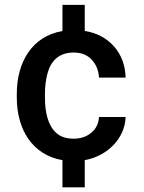

<svg xmlns="http://www.w3.org/2000/svg" viewBox="-20 -664 603 803"><path d="M288.6 -84C256.8 -84 231.9 -92.3 214.4 -108.9C179.2 -141.6 168 -197.3 168 -255.4V-272.5C168 -301.3 171.4 -329.1 178.2 -355.5C191.9 -407.7 225.1 -444.3 288.1 -444.3C320.3 -444.3 345.7 -434.1 364.3 -413.6C382.8 -393.1 392.6 -368.2 394 -339.4H505.4C503.9 -391.1 487.8 -434.6 457 -469.7C426.3 -504.4 385.3 -526.4 334.5 -534.7V-643.6H241.2V-534.2C113.3 -512.7 50.3 -402.8 50.3 -272.5V-255.4C50.3 -125 113.3 -16.6 241.2 5.9V119.6H334.5V5.9C429.7 -11.7 502.4 -85 505.4 -174.8H394C392.6 -147.9 382.3 -126 362.3 -109.4C342.3 -92.3 317.4 -84 288.6 -84Z"/></svg>

Font: Vazirmatn Medium
Style: Regular
Weight: 500
Designer: Saber Rastikerdar
Foundry: Saber Rastikerdar
Version: Version 33.003